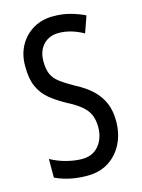

<svg xmlns="http://www.w3.org/2000/svg" viewBox="-112 -789 638 865"><g transform="rotate(-15 206.5 -357.0)"><path d="M375 -196Q375 -136 351.5 -89.5Q328 -43 286 -16.5Q244 10 187 10Q158 10 132 6.5Q106 3 82.5 -4Q59 -11 38 -21V-108Q72 -89 111 -79Q150 -69 184 -69Q218 -69 241.5 -85Q265 -101 277.5 -128.5Q290 -156 290 -188Q290 -223 279.5 -247Q269 -271 245 -291Q221 -311 180 -332Q138 -355 107 -380.5Q76 -406 59.5 -443Q43 -480 43 -536Q42 -592 65.5 -634.5Q89 -677 130.5 -701Q172 -725 225 -724Q267 -724 304 -713.5Q341 -703 369 -689L342 -612Q312 -629 283 -637Q254 -645 227 -645Q196 -645 174 -631.5Q152 -618 140 -594.5Q128 -571 128 -540Q128 -503 138 -479.5Q148 -456 172.5 -437.5Q197 -419 238 -396Q285 -372 315 -343Q345 -314 360 -278Q375 -242 375 -196Z"/></g></svg>

Font: Noto Sans Devanagari ExtraCondensed
Style: Regular
Weight: 400
Width: 2
Designer: Jelle Bosma - Monotype Design Team
Foundry: Monotype Imaging Inc.
Version: Version 2.006